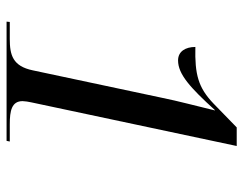

<svg xmlns="http://www.w3.org/2000/svg" viewBox="-100 -658 758 599"><g transform="rotate(90 279.5 -359.0)"><path d="M48 0H420L422 -10H368C326 -10 296 -16 296 -50C296 -56 298 -70 300 -78L436 -718H378L304 -646C254 -598 213 -587 127 -589C127 -558 141 -535 169 -535C212 -535 254 -573 324 -650H325C312 -595 296 -537 285 -482L200 -82C187 -19 152 -10 102 -10H49Z"/></g></svg>

Font: Noto Serif Display
Style: Italic
Weight: 400
Italic angle: -12°
Designer: Monotype Design Team
Foundry: Monotype Imaging Inc.
Version: Version 2.009